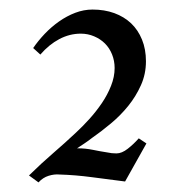

<svg xmlns="http://www.w3.org/2000/svg" viewBox="-20 -710 373 404"><path d="M243.2 -328.1Q207.5 -332.5 173.1 -337.2Q138.7 -341.8 105 -342.8Q94.2 -343.8 82.3 -340.1Q70.3 -336.4 61 -326.2L41 -340.8Q67.4 -366.7 92 -387.9Q116.7 -409.2 140.1 -431.2Q153.3 -443.4 167.7 -459.2Q182.1 -475.1 194.1 -492.7Q206.1 -510.3 213.6 -529.3Q221.2 -548.3 221.2 -566.9Q221.2 -582 215.8 -595.5Q210.4 -608.9 200.9 -618.4Q191.4 -627.9 178.2 -633.5Q165 -639.2 149.9 -639.2Q126.5 -639.2 104.7 -627.7Q83 -616.2 64.9 -595.2L49.8 -608.9Q60.1 -624 74 -638.7Q87.9 -653.3 104.2 -664.8Q120.6 -676.3 138.4 -683.1Q156.2 -689.9 174.8 -689.9Q199.7 -689.9 220.5 -682.4Q241.2 -674.8 255.9 -660.9Q270.5 -647 278.8 -626.7Q287.1 -606.4 287.1 -581.1Q287.1 -554.2 276.6 -530.8Q266.1 -507.3 249.8 -487.1Q233.4 -466.8 213.1 -450Q192.9 -433.1 173.8 -419.9Q166.5 -414.1 158.4 -408.7Q150.4 -403.3 142.1 -397.9H144Q159.7 -397.9 175 -394.8Q190.4 -391.6 206.1 -389.2Q210.4 -388.2 215.1 -387.7Q219.7 -387.2 225.1 -387.2Q236.3 -387.2 248.8 -397Q261.2 -406.7 272 -418.9L288.1 -408.2Z"/></svg>

Font: Redressed
Style: Regular
Weight: 400
Designer: Astigmatic (AOETI)
Foundry: Astigmatic (AOETI)
Version: Version 1.000